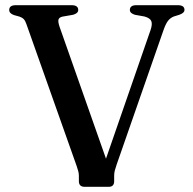

<svg xmlns="http://www.w3.org/2000/svg" viewBox="-20 -720 744 740"><path d="M480.5 -681.5Q480.5 -700 505.5 -700H665Q691 -700 691 -682Q691 -670 671 -663L650 -656.5Q636 -651 627 -639Q618 -627 609 -600.5L429.5 -85.5Q424.5 -71 422.2 -61.8Q420 -52.5 420 -42.5V-21.5Q420 0 399 0H306Q284 0 284 -22V-43Q284 -51 281.8 -59.5Q279.5 -68 275.5 -80L82 -626.5Q77.5 -640 71.5 -646.2Q65.5 -652.5 55 -656L33.5 -662Q15.5 -668.5 15.5 -681.5Q15.5 -700 41 -700H256Q281.5 -700 281.5 -681.5Q281.5 -668.5 261.5 -663L221 -656Q208 -653 205.5 -644.8Q203 -636.5 209.5 -617L388.5 -108.5L560 -603.5Q568 -626.5 563.2 -638.5Q558.5 -650.5 536.5 -656.5L500 -663Q480.5 -669 480.5 -681.5Z"/></svg>

Font: Fraunces 9pt
Style: Regular
Weight: 400
Version: Version 1.000;[b76b70a41]